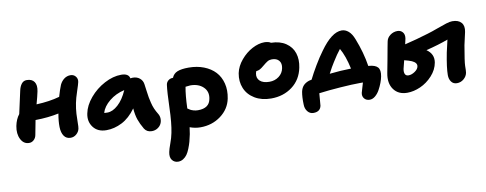

<svg xmlns="http://www.w3.org/2000/svg" viewBox="-72 -959 4169 1646"><g transform="rotate(-10 2012.5 -135.5)"><path d="M137.2 -58.1Q88.9 -58.1 64.7 -106Q40.5 -153.8 53.2 -220.2Q64.9 -278.3 95.2 -316.9Q132.8 -486.8 138.2 -512.2Q145.5 -547.9 162.8 -570.3Q180.2 -592.8 208 -592.8Q254.4 -592.8 274.2 -563.2Q293.9 -533.7 283.2 -481.9Q274.4 -438.5 255.9 -373Q370.1 -377.9 458 -402.8Q474.6 -461.4 491.2 -502Q505.4 -532.2 529.8 -550.5Q554.2 -568.8 585 -568.8Q612.8 -568.8 629.6 -548.3Q646.5 -527.8 641.1 -500Q637.2 -481 617.7 -422.6Q598.1 -364.3 590.8 -326.2Q581.1 -277.3 578.6 -232.9Q576.2 -188.5 576.4 -155.8Q576.7 -123 573.2 -105Q567.4 -78.1 545.4 -59.1Q523.4 -40 495.1 -40Q457.5 -40 437.5 -68.8Q417.5 -97.7 416.3 -147.2Q415 -196.8 426.8 -263.2Q336.9 -243.7 224.1 -242.2Q204.1 -134.3 200.2 -117.2Q195.8 -91.3 178 -74.7Q160.2 -58.1 137.2 -58.1Z M808.6 -50.8Q732.9 -50.8 694.6 -101.6Q656.2 -152.3 670.9 -221.2Q684.1 -288.6 738.3 -353Q792.5 -417.5 867.7 -457.3Q942.9 -497.1 1013.7 -497.1Q1078.6 -497.1 1086.9 -453.1Q1098.6 -455.1 1106.9 -455.1Q1144 -455.1 1168.2 -434.8Q1192.4 -414.6 1196.8 -382.8Q1199.7 -364.7 1204.8 -324Q1210 -283.2 1213.4 -265.4Q1216.8 -247.6 1223.9 -217.5Q1231 -187.5 1241.7 -162.8Q1252.4 -138.2 1268.6 -111.8Q1281.2 -91.8 1281.7 -67.6Q1282.2 -43.5 1272 -23.2Q1261.7 -2.9 1240 11Q1218.3 24.9 1189.9 24.9Q1147.5 24.9 1126 -8.8Q1098.6 -55.7 1084.7 -95.7Q1070.8 -135.7 1065.9 -194.8Q1011.7 -119.1 944.6 -85Q877.4 -50.8 808.6 -50.8ZM842.8 -198.2Q888.2 -198.2 935.5 -241Q982.9 -283.7 1017.6 -362.8Q941.4 -345.2 886 -300Q830.6 -254.9 814 -200.2Q821.8 -198.2 842.8 -198.2Z M1606.4 64.9Q1559.6 64.9 1514.2 47.9Q1511.2 66.9 1505.4 106.9Q1498 143.1 1490.5 170.4Q1482.9 197.8 1470.9 227.8Q1459 257.8 1445.3 277.1Q1431.6 296.4 1411.4 309.1Q1391.1 321.8 1367.2 321.8Q1335 321.8 1315.4 297.1Q1295.9 272.5 1305.2 227.1Q1310.1 201.7 1326.9 156.5Q1343.8 111.3 1352.1 68.8Q1369.1 -13.2 1373 -148.2Q1377 -283.2 1385.3 -342.8Q1388.2 -365.2 1405 -379.6Q1421.9 -394 1446.3 -394H1447.3Q1460.9 -428.7 1495.8 -442.9Q1530.8 -457 1593.3 -457Q1666.5 -457 1726.1 -433.8Q1785.6 -410.6 1824 -369.4Q1862.3 -328.1 1877.4 -268.1Q1892.6 -208 1878.4 -137.2Q1860.4 -48.3 1784.2 8.3Q1708 64.9 1606.4 64.9ZM1582 -304.2Q1576.2 -304.2 1540 -299.8Q1526.4 -230 1522.5 -113.8Q1537.1 -104 1545.7 -98.9Q1554.2 -93.8 1572.5 -88.4Q1590.8 -83 1611.3 -83Q1709.5 -83 1723.1 -162.1Q1735.8 -224.1 1694.3 -264.2Q1652.8 -304.2 1582 -304.2Z M2247.1 -73.2Q2164.1 -73.2 2104.5 -109.1Q2044.9 -145 2020.3 -204.8Q1995.6 -264.6 2008.8 -335Q2021 -394.5 2065.2 -447Q2109.4 -499.5 2165 -528.8Q2220.7 -558.1 2271 -558.1Q2306.6 -558.1 2327.1 -543.9Q2404.3 -542.5 2455.6 -507.8Q2506.8 -473.1 2524.9 -417Q2543 -360.8 2528.8 -292Q2508.3 -189.5 2430.7 -131.3Q2353 -73.2 2247.1 -73.2ZM2154.8 -309.1Q2146.5 -267.6 2174.1 -242.2Q2201.7 -216.8 2256.8 -216.8Q2304.2 -216.8 2339.4 -243.4Q2374.5 -270 2382.8 -313Q2391.1 -354 2370.8 -378.4Q2350.6 -402.8 2309.1 -402.8Q2288.1 -402.8 2272 -393.6Q2255.9 -384.3 2228 -360.8Q2207 -342.8 2192.4 -335.2Q2177.7 -327.6 2160.2 -326.2Q2155.3 -311 2154.8 -309.1Z M3076.7 84Q3046.4 84 3029.5 63.5Q3012.7 43 3018.6 14.2Q3020 5.9 3029.8 -24.2Q3039.6 -54.2 3043.9 -71.8H3014.6Q2953.1 -71.8 2847.2 -64.2Q2741.2 -56.6 2659.7 -45.9Q2652.8 51.8 2650.9 61Q2640.6 111.8 2581.5 111.8Q2550.8 111.8 2530.8 86.9Q2510.7 62 2510.7 24.9Q2508.3 -38.1 2516.6 -84Q2523.4 -116.2 2541.3 -136Q2559.1 -155.8 2591.8 -167Q2599.6 -168 2614.7 -171.9Q2640.1 -223.6 2678 -287.4Q2715.8 -351.1 2752 -399.9Q2854 -543 2940.9 -543Q2972.7 -543 3000 -519.8Q3027.3 -496.6 3045.9 -448.2Q3095.2 -324.2 3113.8 -203.1H3119.6Q3174.3 -198.7 3195.6 -174.6Q3216.8 -150.4 3206.5 -96.2Q3201.7 -70.8 3190.9 -42.2Q3180.2 -13.7 3164.1 15.9Q3147.9 45.4 3124.8 64.7Q3101.6 84 3076.7 84ZM2828.6 -286.1Q2808.1 -254.9 2776.9 -194.8Q2874 -205.6 2963.9 -207Q2939.5 -320.8 2899.9 -389.2Q2867.7 -349.6 2828.6 -286.1Z M3404.3 81.1Q3326.2 81.1 3286.6 26.1Q3247.1 -28.8 3263.7 -115.2Q3273.9 -166.5 3285.4 -229.2Q3296.9 -292 3304.2 -331.8Q3311.5 -371.6 3313.5 -379.9Q3319.3 -412.6 3347.7 -433.8Q3376 -455.1 3411.6 -455.1Q3439 -455.1 3456.3 -435.1Q3473.6 -415 3468.3 -379.9Q3460.4 -341.3 3457.5 -331.1Q3562 -356 3663.6 -387.2Q3700.2 -397.9 3751.7 -417Q3803.2 -436 3835.4 -446Q3867.7 -456.1 3888.7 -456.1Q3942.4 -456.1 3967.3 -427Q3992.2 -397.9 3981.4 -346.2Q3979.5 -335.4 3956.5 -234.9Q3932.1 -95.2 3931.6 -61Q3931.6 -15.1 3928.7 0Q3922.9 30.3 3897.2 52.2Q3871.6 74.2 3837.4 74.2Q3806.2 74.2 3788.8 50.8Q3771.5 27.3 3771.5 -7.8Q3771.5 -70.8 3796.4 -199.2Q3808.1 -255.4 3821.3 -308.1Q3740.2 -277.8 3628.4 -250Q3692.4 -206.5 3680.7 -133.8Q3669.9 -71.8 3623.5 -21.2Q3577.1 29.3 3518.6 55.2Q3460 81.1 3404.3 81.1ZM3407.2 -126Q3401.9 -97.2 3410.2 -80.6Q3418.5 -64 3440.4 -64Q3467.3 -64 3496.1 -83.7Q3524.9 -103.5 3528.3 -127.9Q3533.2 -158.2 3489.3 -178.2Q3463.4 -189 3425.3 -198.2Q3408.7 -132.3 3407.2 -126Z"/></g></svg>

Font: Shantell Sans Irregular Bouncy
Style: Bold Italic
Weight: 700
Italic angle: -11.31°
Designer: Stephen Nixon, Anya Danilova, Shantell Martin
Foundry: Arrow Type
Version: Version 1.006;[9816181b4]